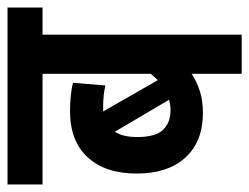

<svg xmlns="http://www.w3.org/2000/svg" viewBox="-96 -566 662 510"><g transform="rotate(-90 235.0 -311.0)"><path d="M470 -529H398V0H294V-133Q273 -119 247.5 -111Q222 -103 190 -103Q114 -103 71.5 -149.5Q29 -196 29 -279Q29 -362 72 -409Q115 -456 195 -456Q215 -456 235.5 -454Q256 -452 270 -448L263 -362Q239 -368 207 -368Q200 -368 194 -368L277 -223Q286 -231 294 -242V-529H0V-622H470ZM126 -278Q126 -228 145.5 -208.5Q165 -189 197 -189Q211 -189 225 -193L140 -337Q126 -315 126 -278Z"/></g></svg>

Font: Noto Sans ExtraCondensed SemiBold
Style: Regular
Weight: 600
Width: 2
Designer: Monotype Design Team
Foundry: Monotype Imaging Inc.
Version: Version 2.013; ttfautohint (v1.8.4.7-5d5b)